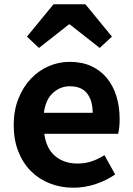

<svg xmlns="http://www.w3.org/2000/svg" viewBox="-20 -863 621 897"><path d="M322 14Q264 14 213 -6Q162 -26 124.5 -63.5Q87 -101 65.5 -155.5Q44 -210 44 -279Q44 -347 66 -402Q88 -457 124 -495Q160 -533 207 -553.5Q254 -574 305 -574Q363 -574 406.5 -554Q450 -534 479.5 -498Q509 -462 524 -413Q539 -364 539 -306Q539 -286 537 -267.5Q535 -249 532 -238H187Q196 -169 237.5 -134Q279 -99 342 -99Q377 -99 407.5 -109Q438 -119 468 -138L518 -48Q476 -19 425.5 -2.5Q375 14 322 14ZM413 -336Q413 -393 387 -426.5Q361 -460 306 -460Q262 -460 227.5 -429Q193 -398 185 -336ZM230 -843H379L503 -692L446 -639L306 -749H302L162 -639L106 -692Z"/></svg>

Font: Kinto Sans
Style: Bold
Weight: 700
Designer: Authors: Ryoko NISHIZUKA  (kana & ideographs); Paul D. Hunt (Latin, Greek & Cyrillic); Wenlong ZHANG  (bopomofo); Sandol
Foundry: Adobe Systems Incorporated, ookami Inc.
Version: Version 0.001